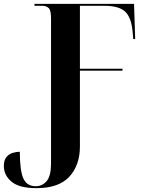

<svg xmlns="http://www.w3.org/2000/svg" viewBox="-31 -734 753 997"><path d="M159 243Q69 243 29 209.5Q-11 176 -11 128Q-11 98 2 82Q15 66 34.5 60Q54 54 72 54Q72 153 90.5 193Q109 233 154 233Q189 233 211.5 206Q234 179 234 115V-640Q234 -681 221.5 -692.5Q209 -704 188 -704H148V-714H665L671 -531H661L658 -565Q652 -642 619.5 -673Q587 -704 510 -704H384V-377H605V-367H384V26Q384 124 329 183.5Q274 243 159 243Z"/></svg>

Font: Noto Serif Display SemiCondensed
Style: Bold
Weight: 700
Width: 4
Designer: Monotype Design Team
Foundry: Monotype Imaging Inc.
Version: Version 2.009